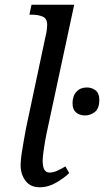

<svg xmlns="http://www.w3.org/2000/svg" viewBox="-20 -780 439 810"><path d="M147 10Q108 10 87.5 -17.5Q67 -45 67 -83Q67 -102 71 -130Q75 -158 80.5 -187.5Q86 -217 90 -240L172 -626Q176 -641 177.5 -654.5Q179 -668 179 -674Q179 -702 160 -710Q141 -718 116 -718H104L113 -760H293L176 -215Q173 -202 169.5 -180.5Q166 -159 163 -137Q160 -115 160 -101Q160 -52 189 -52Q204 -52 221 -59.5Q238 -67 256 -78L272 -50Q252 -30 218 -10Q184 10 147 10ZM339 -293Q316 -293 301 -305.5Q286 -318 286 -344Q286 -375 302.5 -393Q319 -411 346 -411Q368 -411 383.5 -398.5Q399 -386 399 -359Q399 -322 380 -307.5Q361 -293 339 -293Z"/></svg>

Font: Noto Serif SemiCondensed
Style: Italic
Weight: 400
Width: 4
Italic angle: -12°
Designer: Monotype Design Team
Foundry: Monotype Imaging Inc.
Version: Version 2.013